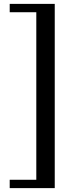

<svg xmlns="http://www.w3.org/2000/svg" viewBox="-20 -789 374 989"><path d="M262 180H30V137H167V-726H30V-769H262Z"/></svg>

Font: Zen Antique Soft
Style: Regular
Weight: 400
Designer: Yoshimichi Ohira
Foundry: Positype
Version: Version 1.001